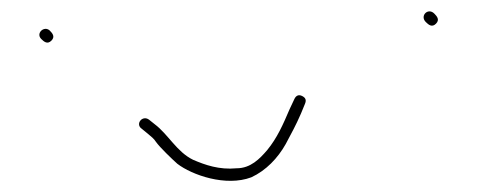

<svg xmlns="http://www.w3.org/2000/svg" viewBox="-20 -422 844 340"><path d="M231 -194 242 -185C248 -180 253 -176 256 -171C263 -161 285 -140 294 -132C320 -112 380 -91 425 -108C451 -120 472 -142 486 -167C497 -188 503 -198 513 -221L520 -238C523 -245 521 -249 515 -252C509 -255 504 -253 501 -246L493 -229C481 -201 471 -178 453 -156C440 -141 424 -124 399 -124C368 -121 343 -130 322 -139C293 -153 278 -184 254 -202L244 -210C232 -219 219 -202 231 -194ZM734 -383C739 -378 745 -373 752 -380C759 -387 754 -393 749 -398C738 -409 723 -394 734 -383ZM53 -353C58 -348 64 -343 71 -350C78 -357 73 -363 68 -368C58 -377 43 -363 53 -353Z"/></svg>

Font: Be Happy
Style: Regular
Weight: 500
Designer: Mew Too
Foundry: Cannot Into Space Fonts
Version: Version 0.9977